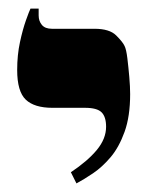

<svg xmlns="http://www.w3.org/2000/svg" viewBox="-20 -617 353 447"><path d="M158 -190 145 -216Q184 -242 205.5 -268Q227 -294 227 -322Q227 -345 216.5 -355.5Q206 -366 178 -366H102Q60 -366 40 -385Q20 -404 20 -454Q20 -489 26.5 -519Q33 -549 40.5 -570Q48 -591 51 -597H70V-581Q70 -568 77.5 -559Q85 -550 101 -550H200Q235 -550 250.5 -534.5Q266 -519 270 -510Q274 -502 276.5 -481.5Q279 -461 281 -438Q283 -415 283 -398Q283 -346 270 -310Q257 -274 237.5 -251Q218 -228 196.5 -213.5Q175 -199 158 -190Z"/></svg>

Font: Frank Ruhl Libre Black
Style: Regular
Weight: 900
Designer: Yanek Iontef
Foundry: Fontef
Version: Version 6.004